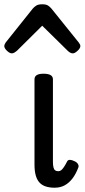

<svg xmlns="http://www.w3.org/2000/svg" viewBox="-67 -859 395 896"><path d="M188 17Q164 17 146 11Q128 5 116.5 -8Q105 -21 99.5 -41.5Q94 -62 94 -91V-489Q94 -502 104.5 -508.5Q115 -515 136 -515Q158 -515 169 -508.5Q180 -502 180 -489V-104Q180 -88 182.5 -78Q185 -68 190.5 -64Q196 -60 205 -60Q213 -60 219 -65Q225 -70 232 -80.5Q239 -91 247 -107Q251 -113 259.5 -113Q268 -113 280 -107Q292 -102 297 -93Q302 -84 298 -76Q287 -47 271.5 -26.5Q256 -6 235.5 5.5Q215 17 188 17ZM-12 -610Q-22 -610 -34.5 -622Q-47 -634 -47 -644Q-47 -647 -46 -650Q-45 -653 -41 -660L86 -819Q92 -826 101.5 -832.5Q111 -839 130 -839Q149 -839 158 -832.5Q167 -826 173 -819L301 -660Q306 -653 307 -650Q308 -647 308 -644Q308 -634 295 -622Q282 -610 273 -610Q266 -610 260 -613.5Q254 -617 248 -623L130 -739L13 -623Q6 -617 0 -613.5Q-6 -610 -12 -610Z"/></svg>

Font: Playwrite GB S
Style: Regular
Weight: 400
Designer: Veronika Burian, José Scaglione
Foundry: TypeTogether
Version: Version 1.000